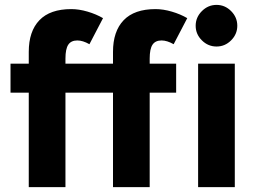

<svg xmlns="http://www.w3.org/2000/svg" viewBox="-20 -765 1042 785"><path d="M271.6 -727.8Q303 -727.8 338.3 -717.4Q373.6 -707 401.2 -690.8L345.6 -584.2Q318.6 -599.6 296.2 -599.6Q270.6 -599.6 259.1 -582.2Q247.6 -564.8 247.6 -525.8V0H97.6V-553Q97.6 -637 141.2 -682.4Q184.8 -727.8 271.6 -727.8ZM23 -504.6H700.2V-386H23ZM616 -727.8Q647.4 -727.8 682.7 -717.4Q718 -707 745.6 -690.8L690 -584.2Q663 -599.6 640.6 -599.6Q615 -599.6 603.5 -582.2Q592 -564.8 592 -525.8V0H442V-553Q442 -637 485.6 -682.4Q529.2 -727.8 616 -727.8ZM790 -504.6H940V0H790ZM780 -659.7Q780 -694.2 805.4 -719.6Q830.8 -745 865.3 -745Q899.8 -745 925 -719.6Q950.2 -694.3 950.2 -659.8Q950.2 -625.4 925 -600.1Q899.8 -574.8 865.3 -574.8Q830.8 -574.8 805.4 -600Q780 -625.2 780 -659.7Z"/></svg>

Font: 寒蝉端黑体 Light
Style: Regular
Weight: 300
Designer: ChillDuanSans {Warren2060}; 
Source Han Sans {Ryoko NISHIZUKA 西塚涼子 (kana, bopomofo & ideographs); Paul D. Hunt (Latin, G
Foundry: ChillType&Adobe
Version: Version 1.300;Glyphs 3.3 (3306)